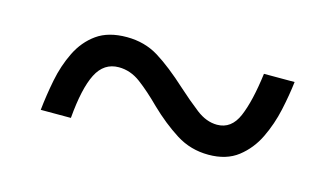

<svg xmlns="http://www.w3.org/2000/svg" viewBox="-38 -538 634 363"><g transform="rotate(15 279.5 -356.5)"><path d="M54 -269Q57 -298 63 -328.5Q69 -359 82 -385.5Q95 -412 117.5 -428Q140 -444 176 -444Q211 -444 238.5 -427Q266 -410 301 -378Q322 -359 342 -343.5Q362 -328 383 -328Q411 -328 424 -358.5Q437 -389 444 -444H504Q501 -418 494.5 -388Q488 -358 475 -331Q462 -304 439.5 -286.5Q417 -269 382 -269Q347 -269 318.5 -287Q290 -305 262 -332Q239 -355 219 -370Q199 -385 176 -385Q147 -385 132.5 -356.5Q118 -328 113 -269Z"/></g></svg>

Font: Noto Serif Makasar
Style: Regular
Weight: 400
Designer: Sérgio Martins
Version: Version 1.001; ttfautohint (v1.8.4.7-5d5b)